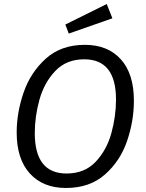

<svg xmlns="http://www.w3.org/2000/svg" viewBox="-20 -923 727 955"><path d="M646 -422Q646 -321 612 -221.5Q578 -122 502 -55Q426 12 308 12Q194 12 128.5 -60Q63 -132 63 -264Q63 -363 97.5 -463Q132 -563 208 -631.5Q284 -700 402 -700Q516 -700 581 -628Q646 -556 646 -422ZM153 -261Q153 -60 311 -60Q401 -60 456 -118.5Q511 -177 534 -261Q557 -345 557 -428Q557 -628 399 -628Q310 -628 255 -570Q200 -512 176.5 -428Q153 -344 153 -261ZM539 -832 322 -756 305 -801 511 -903Z"/></svg>

Font: Fira Sans Book
Style: Italic
Weight: 350
Italic angle: -8°
Designer: bBox Type GmbH & Carrois Corporate GbR & Edenspiekermann AG
Foundry: bBox Type GmbH & Carrois Corporate GbR & Edenspiekermann AG
Version: Version 4.301